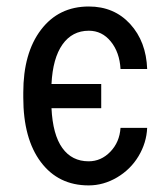

<svg xmlns="http://www.w3.org/2000/svg" viewBox="-20 -558 512 588"><path d="M251.5 -64Q289.6 -64 317.9 -93.3Q346.2 -122.6 349.1 -166.5H430.7Q428.7 -120.6 404.3 -79.8Q379.9 -39.1 338.4 -14.6Q296.9 9.8 251.5 9.8Q158.7 9.8 105 -61.8Q51.3 -133.3 51.3 -259.3V-274.4Q51.3 -395.5 105.5 -466.8Q159.7 -538.1 252 -538.1Q329.6 -538.1 378.7 -484.4Q427.7 -430.7 430.7 -346.7H349.1Q346.2 -397.9 319.3 -430.9Q292.5 -463.9 252 -463.9Q201.2 -463.9 171.4 -421.9Q141.6 -379.9 137.7 -300.8H290V-226.6H137.7Q141.6 -145.5 170.9 -104.7Q200.2 -64 251.5 -64Z"/></svg>

Font: MAUL Condensed
Style: Condensed Regular
Weight: 400
Designer: MAUL
Version: Version 1.0; 2020; ttfautohint (v1.8.3)